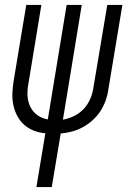

<svg xmlns="http://www.w3.org/2000/svg" viewBox="-20 -540 540 775"><path d="M127 215 163 -2Q139 -4 117 -12.5Q95 -21 78 -36Q61 -51 50 -71.5Q39 -92 34 -115.5Q29 -139 30 -163.5Q31 -188 35 -213L86 -520H147L95 -204Q90 -179 91 -155Q92 -131 102 -110Q112 -89 130.5 -75.5Q149 -62 173 -58L249 -520H310L234 -57Q257 -61 279.5 -72Q302 -83 318.5 -101Q335 -119 344.5 -141.5Q354 -164 357 -186L413 -520H474L417 -177Q414 -155 406 -133Q398 -111 385 -91Q372 -71 353.5 -54.5Q335 -38 314 -26.5Q293 -15 270 -9Q247 -3 225 -1L189 215Z"/></svg>

Font: Iosevka SS04 Light Oblique
Style: Regular
Weight: 300
Italic angle: -9°
Monospace: yes
Designer: Belleve Invis
Foundry: Belleve Invis
Version: Version 19.0.0; ttfautohint (v1.8.4)